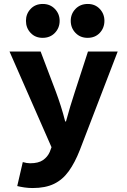

<svg xmlns="http://www.w3.org/2000/svg" viewBox="-20 -758 640 969"><path d="M145 191Q123 191 103 188Q83 185 67 181L95 60Q105 63 114.5 64.5Q124 66 132 66Q174 66 197 50Q220 34 231 9L240 -15L28 -498H185L262 -295Q275 -260 287 -222.5Q299 -185 309 -145H313Q323 -182 334.5 -220.5Q346 -259 358 -295L424 -498H574L383 -1Q358 63 327 106Q296 149 252.5 170Q209 191 145 191ZM195 -567Q158 -567 134.5 -592Q111 -617 111 -653Q111 -688 134.5 -713Q158 -738 196 -738Q233 -738 257 -713Q281 -688 281 -653Q281 -617 257 -592Q233 -567 195 -567ZM422 -567Q385 -567 361 -592Q337 -617 337 -653Q337 -688 361 -713Q385 -738 423 -738Q460 -738 483.5 -713Q507 -688 507 -653Q507 -617 483.5 -592Q460 -567 422 -567Z"/></svg>

Font: Source Code Pro ExtraLight ExtraBold
Style: Regular
Weight: 800
Monospace: yes
Version: Version 1.018;hotconv 1.0.116;makeotfexe 2.5.65601